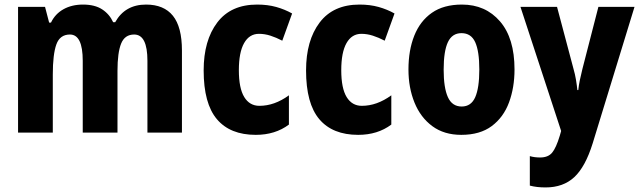

<svg xmlns="http://www.w3.org/2000/svg" viewBox="-20 -580 2797 840"><path d="M619 -560Q697 -560 736.5 -511Q776 -462 776 -359V0H625V-314Q625 -429 567 -429Q526 -429 510 -389.5Q494 -350 494 -270V0H342V-314Q342 -429 286 -429Q242 -429 226.5 -385.5Q211 -342 211 -254V0H59V-550H177L195 -481H203Q221 -519 257.5 -539.5Q294 -560 343 -560Q395 -560 427 -539Q459 -518 475 -483H484Q527 -560 619 -560Z M1099 10Q987 10 929 -58.5Q871 -127 871 -272Q871 -403 930.5 -481.5Q990 -560 1105 -560Q1151 -560 1188.5 -549.5Q1226 -539 1258 -521L1215 -402Q1188 -416 1163 -424Q1138 -432 1113 -432Q1071 -432 1048 -391.5Q1025 -351 1025 -273Q1025 -194 1048.5 -155.5Q1072 -117 1115 -117Q1181 -117 1244 -163V-35Q1184 10 1099 10Z M1547 10Q1435 10 1377 -58.5Q1319 -127 1319 -272Q1319 -403 1378.5 -481.5Q1438 -560 1553 -560Q1599 -560 1636.5 -549.5Q1674 -539 1706 -521L1663 -402Q1636 -416 1611 -424Q1586 -432 1561 -432Q1519 -432 1496 -391.5Q1473 -351 1473 -273Q1473 -194 1496.5 -155.5Q1520 -117 1563 -117Q1629 -117 1692 -163V-35Q1632 10 1547 10Z M2231 -276Q2231 -197 2207 -132Q2183 -67 2131.5 -28.5Q2080 10 1998 10Q1923 10 1871.5 -28Q1820 -66 1793.5 -131Q1767 -196 1767 -276Q1767 -360 1792.5 -424Q1818 -488 1869.5 -524Q1921 -560 2001 -560Q2104 -560 2167.5 -486.5Q2231 -413 2231 -276ZM1921 -275Q1921 -196 1939.5 -155Q1958 -114 2000 -114Q2041 -114 2059 -154.5Q2077 -195 2077 -276Q2077 -356 2059 -395.5Q2041 -435 1999 -435Q1958 -435 1939.5 -395.5Q1921 -356 1921 -275Z M2257 -550H2417L2489 -279Q2496 -255 2500 -230.5Q2504 -206 2506 -186H2510Q2512 -206 2516.5 -228Q2521 -250 2528 -278L2598 -550H2756L2573 47Q2541 150 2492.5 195Q2444 240 2367 240Q2347 240 2330 238Q2313 236 2298 232V103Q2308 106 2319.5 107.5Q2331 109 2343 109Q2378 109 2395.5 88Q2413 67 2429 14L2435 -7Z"/></svg>

Font: Noto Sans Condensed ExtraBold
Style: Regular
Weight: 800
Width: 3
Designer: Monotype Design Team
Foundry: Monotype Imaging Inc.
Version: Version 2.013; ttfautohint (v1.8.4.7-5d5b)